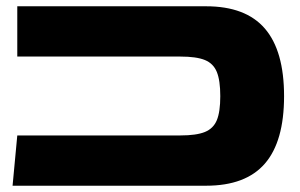

<svg xmlns="http://www.w3.org/2000/svg" viewBox="-20 -591 954 611"><path d="M35 -160H554Q605 -160 632 -171Q659 -182 670 -208.5Q681 -235 681 -285Q681 -335 670 -362Q659 -389 632 -400Q605 -411 554 -411H35V-571H636Q762 -571 823 -500Q884 -429 884 -285Q884 -141 823 -70.5Q762 0 636 0H20Z"/></svg>

Font: FiraGO Heavy
Style: Regular
Weight: 900
Designer: bBox Type
Foundry: bBox Type GmbH
Version: Version 1.001